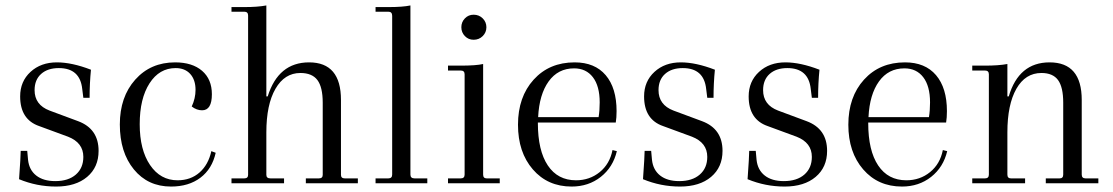

<svg xmlns="http://www.w3.org/2000/svg" viewBox="-20 -673 4088 705"><path d="M186 12Q115 12 50 -15Q56 -99 56 -119H80L83 -86Q87 -49 113 -28.5Q139 -8 183 -8Q231 -8 258.5 -32Q286 -56 286 -97Q286 -149 230 -171L124 -210Q54 -234 54 -319Q54 -374 92 -409Q130 -444 189 -444Q244 -444 314 -417Q309 -367 309 -314H286L282 -346Q274 -423 196 -423Q155 -423 131 -401.5Q107 -380 107 -342Q107 -288 162 -267L267 -228Q342 -200 342 -119Q342 -59 300 -23.5Q258 12 186 12Z M608 12Q523 12 471.5 -51Q420 -114 420 -216Q420 -317 476.5 -380.5Q533 -444 623 -444Q686 -444 722 -413Q758 -382 758 -327Q758 -268 722 -268Q702 -268 684 -282Q698 -312 698 -343Q698 -380 678.5 -401.5Q659 -423 625 -423Q565 -423 529 -367Q493 -311 493 -217Q493 -123 531 -67Q569 -11 632 -11Q680 -11 712.5 -39.5Q745 -68 756 -118L772 -112Q759 -53 716 -20.5Q673 12 608 12Z M830 0V-18H877Q891 -18 891 -31V-616Q891 -630 877 -630H830V-647H877Q926 -647 958 -653V-319H963Q1002 -444 1115 -444Q1232 -444 1232 -306V-31Q1232 -18 1246 -18H1294V0H1103V-18H1151Q1165 -18 1165 -31V-296Q1165 -353 1145.5 -379Q1126 -405 1083 -405Q1025 -405 991.5 -347Q958 -289 958 -187V-31Q958 -18 973 -18H1023V0Z M1359 0V-18H1406Q1420 -18 1420 -32V-615Q1420 -630 1406 -630H1359V-647H1406Q1459 -647 1487 -653V-32Q1487 -18 1502 -18H1549V0Z M1719 -527Q1700 -527 1687 -540.5Q1674 -554 1674 -573Q1674 -592 1687 -605.5Q1700 -619 1719 -619Q1739 -619 1752.5 -605.5Q1766 -592 1766 -573Q1766 -554 1752.5 -540.5Q1739 -527 1719 -527ZM1625 0V-18H1672Q1686 -18 1686 -32V-400Q1686 -414 1672 -414H1625V-432H1671Q1728 -432 1754 -438V-32Q1754 -18 1767 -18H1815V0Z M2229 -122 2245 -118Q2231 -59 2186 -23.5Q2141 12 2079 12Q1991 12 1936.5 -51Q1882 -114 1882 -215Q1882 -317 1939.5 -380.5Q1997 -444 2090 -444Q2164 -444 2204 -397Q2244 -350 2244 -265Q2244 -241 2241 -223H1955V-221Q1955 -120 1991.5 -65.5Q2028 -11 2095 -11Q2145 -11 2182 -41Q2219 -71 2229 -122ZM2088 -422Q2029 -422 1994.5 -374Q1960 -326 1956 -243H2178Q2182 -267 2182 -297Q2182 -357 2157 -389.5Q2132 -422 2088 -422Z M2477 12Q2406 12 2341 -15Q2347 -99 2347 -119H2371L2374 -86Q2378 -49 2404 -28.5Q2430 -8 2474 -8Q2522 -8 2549.5 -32Q2577 -56 2577 -97Q2577 -149 2521 -171L2415 -210Q2345 -234 2345 -319Q2345 -374 2383 -409Q2421 -444 2480 -444Q2535 -444 2605 -417Q2600 -367 2600 -314H2577L2573 -346Q2565 -423 2487 -423Q2446 -423 2422 -401.5Q2398 -380 2398 -342Q2398 -288 2453 -267L2558 -228Q2633 -200 2633 -119Q2633 -59 2591 -23.5Q2549 12 2477 12Z M2861 12Q2790 12 2725 -15Q2731 -99 2731 -119H2755L2758 -86Q2762 -49 2788 -28.5Q2814 -8 2858 -8Q2906 -8 2933.5 -32Q2961 -56 2961 -97Q2961 -149 2905 -171L2799 -210Q2729 -234 2729 -319Q2729 -374 2767 -409Q2805 -444 2864 -444Q2919 -444 2989 -417Q2984 -367 2984 -314H2961L2957 -346Q2949 -423 2871 -423Q2830 -423 2806 -401.5Q2782 -380 2782 -342Q2782 -288 2837 -267L2942 -228Q3017 -200 3017 -119Q3017 -59 2975 -23.5Q2933 12 2861 12Z M3442 -122 3458 -118Q3444 -59 3399 -23.5Q3354 12 3292 12Q3204 12 3149.5 -51Q3095 -114 3095 -215Q3095 -317 3152.5 -380.5Q3210 -444 3303 -444Q3377 -444 3417 -397Q3457 -350 3457 -265Q3457 -241 3454 -223H3168V-221Q3168 -120 3204.5 -65.5Q3241 -11 3308 -11Q3358 -11 3395 -41Q3432 -71 3442 -122ZM3301 -422Q3242 -422 3207.5 -374Q3173 -326 3169 -243H3391Q3395 -267 3395 -297Q3395 -357 3370 -389.5Q3345 -422 3301 -422Z M3550 0V-18H3597Q3611 -18 3611 -32V-400Q3611 -414 3597 -414H3550V-432H3596Q3647 -432 3679 -438V-319H3684Q3721 -444 3834 -444Q3952 -444 3952 -306V-32Q3952 -18 3966 -18H4013V0H3820V-18H3871Q3884 -18 3884 -32V-296Q3884 -353 3865 -379Q3846 -405 3804 -405Q3745 -405 3712 -347Q3679 -289 3679 -187V-32Q3679 -18 3692 -18H3744V0Z"/></svg>

Font: Arapey Thin
Style: Regular
Weight: 100
Designer: Eduardo Rodriguez Tunni
Foundry: Eduardo Rodriguez Tunni
Version: Version 4.000;hotconv 1.0.109;makeotfexe 2.5.65596